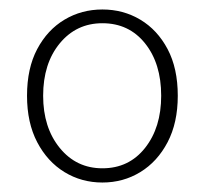

<svg xmlns="http://www.w3.org/2000/svg" viewBox="-20 -827 435 405"><path d="M196 -442Q152 -442 116 -464Q80 -486 58.5 -527Q37 -568 37 -625Q37 -683 58.5 -723.5Q80 -764 116 -785.5Q152 -807 196 -807Q240 -807 276 -785.5Q312 -764 333.5 -723.5Q355 -683 355 -625Q355 -568 333.5 -527Q312 -486 276 -464Q240 -442 196 -442ZM196 -472Q252 -472 286 -515Q320 -558 320 -625Q320 -693 286 -735.5Q252 -778 196 -778Q141 -778 106 -735.5Q71 -693 71 -625Q71 -558 106 -515Q141 -472 196 -472Z"/></svg>

Font: Noto Sans KR Thin Thin
Style: Regular
Weight: 250
Version: Version 2.004-H2;hotconv 1.0.118;makeotfexe 2.5.65603